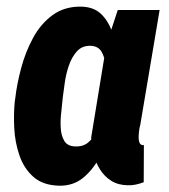

<svg xmlns="http://www.w3.org/2000/svg" viewBox="-20 -559 518 589"><path d="M25.4 -248.5 26.9 -258.3Q31.7 -300.3 44.7 -349.4Q57.6 -398.4 81.1 -442.1Q104.5 -485.8 141.6 -512.9Q178.7 -540 231.4 -538.6Q268.1 -537.1 289.8 -516.4Q311.5 -495.6 323.2 -463.6Q335 -431.6 339.4 -394.8Q343.8 -357.9 343.5 -323.5Q343.3 -289.1 341.8 -265.1L340.3 -250Q334.5 -215.8 322.3 -171.1Q310.1 -126.5 289.6 -84.5Q269 -42.5 237.3 -15.4Q205.6 11.7 161.1 10.7Q111.3 9.3 82.3 -16.6Q53.2 -42.5 39.6 -82.3Q25.9 -122.1 23.7 -166.3Q21.5 -210.4 25.4 -248.5ZM172.4 -258.8 171.4 -248.5Q170.4 -234.9 167.7 -212.4Q165 -189.9 166.3 -166.7Q167.5 -143.6 177 -127.2Q186.5 -110.8 209.5 -109.9Q233.9 -108.4 249.8 -121.3Q265.6 -134.3 275.4 -154.3Q285.2 -174.3 290.3 -197Q295.4 -219.7 298.3 -237.8L302.2 -274.4Q303.2 -288.6 304.9 -311.8Q306.6 -335 304 -359.4Q301.3 -383.8 291.3 -400.6Q281.2 -417.5 258.3 -418.5Q232.4 -419.4 216.3 -401.9Q200.2 -384.3 191.2 -357.7Q182.1 -331.1 178.5 -303.7Q174.8 -276.4 172.4 -258.8ZM341.3 -528.3H469.7L410.2 -175.3Q408.7 -170.9 407.2 -161.4Q405.8 -151.9 405.3 -141.1Q404.8 -130.4 407.5 -122.6Q410.2 -114.7 417.5 -113.8Q418.9 -113.3 419.7 -113.8Q420.4 -114.3 421.4 -114.7L420.9 0Q408.2 4.9 396.2 7.3Q384.3 9.8 371.1 9.3Q342.3 8.8 321.3 -4.4Q300.3 -17.6 286.9 -39.1Q273.4 -60.5 266.6 -86.2Q259.8 -111.8 259.8 -137.7L306.6 -423.3Z"/></svg>

Font: Roboto Condensed ExtraBold
Style: Italic
Weight: 800
Italic angle: -12°
Designer: Christian Robertson
Foundry: Google
Version: Version 3.008; 2023